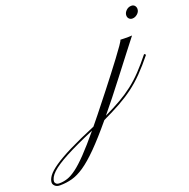

<svg xmlns="http://www.w3.org/2000/svg" viewBox="-713 -650 1165 1181"><g transform="rotate(-20 -131.0 -60.0)"><path d="M251 -427.7Q237.8 -427.7 229.5 -436.3Q221.2 -444.8 221.2 -458Q221.2 -475.1 235.8 -489.5Q250.5 -503.9 270.5 -503.9Q284.2 -503.9 292 -494.9Q299.8 -485.8 299.8 -473.1Q299.8 -455.1 284.4 -441.4Q269 -427.7 251 -427.7ZM-518.6 384.3Q-539.6 384.3 -550.8 373.5Q-562 362.8 -562 351.6Q-562 331.5 -545.2 308.3Q-528.3 285.2 -487.8 257.1Q-447.3 229 -377.7 194.1Q-308.1 159.2 -202.6 115.2Q-179.7 87.4 -154.3 55.7Q-128.9 23.9 -100.6 -12.2Q-83.5 -33.7 -54.7 -70.3Q-25.9 -106.9 6.6 -149.2Q39.1 -191.4 68.4 -230.5Q97.7 -269.5 116.7 -296.9Q135.7 -324.2 136.2 -330.6Q141.6 -330.1 160.4 -329.8Q179.2 -329.6 188.5 -329.6Q203.6 -329.6 212.4 -330.6Q178.7 -287.6 140.9 -238.5Q103 -189.5 48.3 -118.2Q4.4 -60.5 -34.4 -12Q-73.2 36.6 -107.4 78.1Q-46.4 48.8 0.2 22Q46.9 -4.9 85.9 -35.2Q125 -65.4 162.6 -104.7Q200.2 -144 243.2 -198.2L252.9 -189.9Q206.5 -132.3 166 -91.1Q125.5 -49.8 83.5 -18.6Q41.5 12.7 -8.8 40.8Q-59.1 68.8 -125.5 100.1Q-202.1 192.4 -258.3 248.8Q-314.5 305.2 -357.7 334.5Q-400.9 363.8 -439.2 374Q-477.5 384.3 -518.6 384.3ZM-517.1 371.1Q-490.7 371.1 -464.6 362.5Q-438.5 354 -405.8 329.8Q-373 305.7 -327.9 258.8Q-282.7 211.9 -219.2 135.3Q-336.4 185.1 -408.4 223.4Q-480.5 261.7 -513.2 292.5Q-545.9 323.2 -545.9 351.6Q-545.9 356.9 -539.3 364Q-532.7 371.1 -517.1 371.1Z"/></g></svg>

Font: Pinyon Script
Style: Regular
Weight: 400
Designer: Nicole Fally, Eben Sorkin
Foundry: Sorkin Type Co.
Version: Version 1.008; ttfautohint (v1.8.4.7-5d5b)